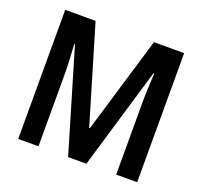

<svg xmlns="http://www.w3.org/2000/svg" viewBox="-123 -856 1052 998"><g transform="rotate(20 402.5 -357.0)"><path d="M350 0H451L618 -562H622C619 -505 616 -446 616 -398V0H732V-714H565L405 -180H401L242 -714H74V0H186V-397C186 -444 183 -504 179 -563H183Z"/></g></svg>

Font: Noto Sans Ethiopic Cond SemBd
Style: Regular
Weight: 600
Width: 3
Designer: Monotype Design Team
Foundry: Monotype Imaging Inc.
Version: Version 2.102